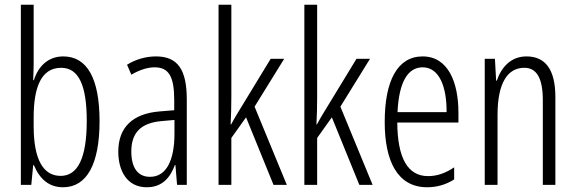

<svg xmlns="http://www.w3.org/2000/svg" viewBox="-20 -780 2429 810"><path d="M122 -512V-760H68V0H112L120 -83H123C148 -24 187 10 246 10C346 10 400 -87 400 -269C400 -448 348 -542 247 -542C187 -542 143 -505 123 -442H120C121 -466 122 -491 122 -512ZM238 -494C313 -494 346 -418 346 -270C346 -111 307 -38 236 -38C164 -38 122 -104 122 -248V-285C122 -408 152 -494 238 -494Z M638 -542C596 -542 553 -530 516 -507L534 -465C572 -487 605 -496 632 -496C691 -496 715 -459 715 -358V-315L654 -310C542 -301 479 -245 479 -140C479 -61 515 10 599 10C665 10 698 -31 718 -84H720L727 0H768V-360C768 -485 731 -542 638 -542ZM660 -269 716 -274V-216C716 -106 683 -34 613 -34C563 -34 534 -70 534 -141C534 -220 574 -261 660 -269Z M956 -372V-760H902V0H956V-198L1018 -285L1134 0H1190L1054 -330L1179 -532H1122L988 -312C976 -293 967 -277 955 -255H953C955 -295 956 -330 956 -372Z M1318 -372V-760H1264V0H1318V-198L1380 -285L1496 0H1552L1416 -330L1541 -532H1484L1350 -312C1338 -293 1329 -277 1317 -255H1315C1317 -295 1318 -330 1318 -372Z M1763 -542C1656 -542 1603 -438 1603 -265C1603 -102 1656 10 1782 10C1825 10 1863 -2 1896 -23V-74C1859 -49 1823 -37 1786 -37C1699 -37 1657 -115 1656 -263H1914V-305C1914 -432 1871 -542 1763 -542ZM1763 -496C1835 -496 1865 -410 1864 -307H1657C1663 -435 1701 -496 1763 -496Z M2201 -542C2135 -542 2095 -496 2076 -440H2073L2068 -532H2025V0H2079V-295C2079 -431 2122 -494 2192 -494C2243 -494 2270 -452 2270 -357V0H2323V-370C2323 -488 2280 -542 2201 -542Z"/></svg>

Font: Noto Sans Devanagari ExtraCondensed Light
Style: Regular
Weight: 300
Width: 2
Designer: Jelle Bosma - Monotype Design Team
Foundry: Monotype Imaging Inc.
Version: Version 2.004